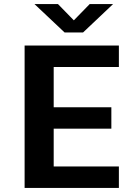

<svg xmlns="http://www.w3.org/2000/svg" viewBox="-20 -924 690 944"><path d="M101 0V-700H564.5V-594.5H244V-396.5H527.5V-291.5H244V-105.5H564.5V0ZM149.5 -904H265L343 -824L421 -904H536L388.5 -764.5H297.5Z"/></svg>

Font: Trispace Thin SemiBold
Style: Regular
Weight: 600
Version: Version 1.210